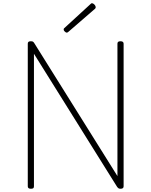

<svg xmlns="http://www.w3.org/2000/svg" viewBox="-20 -1148 931 1182"><path d="M170 14Q151 14 151 -1V-879Q151 -887 155.5 -890.5Q160 -894 169 -894Q178 -894 182 -892Q186 -890 190 -884L703 -64V-879Q703 -887 707.5 -890.5Q712 -894 722 -894Q741 -894 741 -879V-1Q741 7 736 10.5Q731 14 723 14Q714 14 710 11.5Q706 9 702 4L189 -817V-1Q189 7 185 10.5Q181 14 170 14ZM391 -947Q386 -947 379 -953.5Q372 -960 372 -965Q372 -967 372.5 -970Q373 -973 376 -975L534 -1120Q538 -1123 540 -1125.5Q542 -1128 546 -1128Q551 -1128 556.5 -1124Q562 -1120 565.5 -1114.5Q569 -1109 569 -1104Q569 -1101 568.5 -1099Q568 -1097 565 -1094L402 -953Q398 -950 396 -948.5Q394 -947 391 -947Z"/></svg>

Font: Playwrite HR Lijeva Thin
Style: Regular
Weight: 250
Designer: Veronika Burian, José Scaglione
Foundry: TypeTogether
Version: Version 1.002